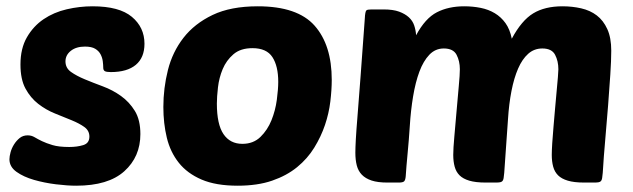

<svg xmlns="http://www.w3.org/2000/svg" viewBox="-20 -580 2010 610"><path d="M274 -560Q359 -560 399 -526.5Q439 -493 439 -441Q439 -397 411.5 -374Q384 -351 332 -351Q318 -351 313 -354Q308 -357 308 -365Q308 -374 306.5 -385.5Q305 -397 299.5 -407.5Q294 -418 282.5 -425Q271 -432 250 -432Q222 -432 205 -418.5Q188 -405 188 -385Q188 -364 205.5 -351.5Q223 -339 249.5 -328Q276 -317 307 -305.5Q338 -294 364.5 -275Q391 -256 408.5 -227.5Q426 -199 426 -154Q426 -82 375 -36Q324 10 222 10Q194 10 157.5 5.5Q121 1 88 -8.5Q55 -18 32.5 -34Q10 -50 10 -74Q10 -83 13.5 -96Q17 -109 24.5 -121Q32 -133 42.5 -141.5Q53 -150 68 -150Q80 -150 90 -144Q100 -138 113.5 -131.5Q127 -125 147 -119Q167 -113 200 -113Q225 -113 244.5 -119Q264 -125 264 -146Q264 -165 248 -176.5Q232 -188 207.5 -198Q183 -208 154.5 -219.5Q126 -231 101.5 -250Q77 -269 61 -298.5Q45 -328 45 -375Q45 -426 65.5 -461.5Q86 -497 118.5 -519Q151 -541 192 -550.5Q233 -560 274 -560Z M735 10Q666 10 620.5 -9.5Q575 -29 548 -63Q521 -97 510 -142.5Q499 -188 499 -240Q499 -300 513.5 -357.5Q528 -415 563 -460Q598 -505 655.5 -532.5Q713 -560 799 -560Q925 -560 979.5 -498.5Q1034 -437 1034 -326Q1034 -295 1029.5 -257.5Q1025 -220 1012.5 -183Q1000 -146 978.5 -111Q957 -76 924 -49Q891 -22 844.5 -6Q798 10 735 10ZM782 -427Q744 -427 721.5 -407.5Q699 -388 687.5 -360.5Q676 -333 672.5 -302.5Q669 -272 669 -251Q669 -185 690 -154Q711 -123 750 -123Q785 -123 807.5 -145Q830 -167 842.5 -198Q855 -229 859.5 -263Q864 -297 864 -320Q864 -370 845.5 -398.5Q827 -427 782 -427Z M1282 -180Q1279 -134 1275 -92.5Q1271 -51 1269 -20Q1268 -8 1264 -4Q1260 0 1247 0H1211Q1180 0 1160.5 -6.5Q1141 -13 1129.5 -25Q1118 -37 1113.5 -54.5Q1109 -72 1109 -95Q1109 -110 1110.5 -137.5Q1112 -165 1116 -213.5Q1120 -262 1125.5 -336.5Q1131 -411 1139 -521Q1140 -543 1144 -547Q1147 -550 1160 -550H1199Q1229 -550 1248 -543Q1267 -536 1279 -525Q1291 -514 1296 -499Q1301 -484 1302 -468Q1331 -522 1368 -541Q1405 -560 1455 -560Q1482 -560 1507 -555Q1532 -550 1552 -538Q1572 -526 1586 -506.5Q1600 -487 1606 -457Q1637 -515 1674 -537.5Q1711 -560 1767 -560Q1798 -560 1826.5 -553.5Q1855 -547 1876 -531Q1897 -515 1909.5 -487.5Q1922 -460 1922 -419Q1922 -388 1919 -343Q1916 -298 1912 -245.5Q1908 -193 1903 -137.5Q1898 -82 1895 -31Q1894 -20 1893 -14Q1892 -8 1889.5 -5Q1887 -2 1882 -1Q1877 0 1868 0H1836Q1804 0 1784 -6Q1764 -12 1753 -23Q1742 -34 1737.5 -50.5Q1733 -67 1733 -88Q1733 -101 1734.5 -125Q1736 -149 1738.5 -177Q1741 -205 1743.5 -235Q1746 -265 1748.5 -290.5Q1751 -316 1752.5 -335Q1754 -354 1754 -360Q1754 -386 1743.5 -406Q1733 -426 1703 -426Q1677 -426 1658 -409Q1639 -392 1626 -362Q1613 -332 1605 -291Q1597 -250 1594 -202Q1592 -171 1589 -131Q1586 -91 1582 -31Q1581 -20 1580 -14Q1579 -8 1576.5 -5Q1574 -2 1569 -1Q1564 0 1555 0H1523Q1491 0 1471 -6Q1451 -12 1440 -23Q1429 -34 1424.5 -50.5Q1420 -67 1420 -88Q1420 -108 1423.5 -146.5Q1427 -185 1430.5 -226.5Q1434 -268 1437.5 -305.5Q1441 -343 1441 -360Q1441 -386 1430.5 -406Q1420 -426 1390 -426Q1363 -426 1344 -406Q1325 -386 1312.5 -352.5Q1300 -319 1292.5 -274Q1285 -229 1282 -180Z"/></svg>

Font: Poetsen One
Style: Regular
Weight: 400
Designer: Pablo Impallari, Rodrigo Fuenzalida
Foundry: Pablo Impallari, Rodrigo Fuenzalida
Version: Version 1.001; ttfautohint (v0.93) -l 8 -r 50 -G 200 -x 14 -